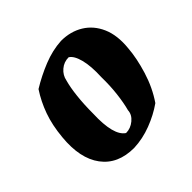

<svg xmlns="http://www.w3.org/2000/svg" viewBox="-140 -657 803 803"><g transform="rotate(-45 261.5 -255.5)"><path d="M221 11Q125 11 77 -53.5Q29 -118 40 -233Q46 -299 64.5 -350.5Q83 -402 112 -446Q161 -476 214.5 -497.5Q268 -519 321 -522Q377 -522 419.5 -496Q462 -470 483.5 -421Q505 -372 498 -302Q494 -247 473.5 -180Q453 -113 416 -59Q375 -30 324 -10.5Q273 9 221 11ZM241 -57Q268 -57 290.5 -75.5Q313 -94 314 -119Q323 -152 328.5 -198Q334 -244 333 -295Q336 -358 325.5 -398.5Q315 -439 295 -451Q267 -451 246 -433Q225 -415 220 -389Q211 -357 206 -311Q201 -265 201 -212Q196 -86 241 -57Z"/></g></svg>

Font: Labrada ExtraBold
Style: Italic
Weight: 800
Italic angle: -7°
Designer: Mercedes Jáuregui
Foundry: Omnibus-Type Team
Version: Version 1.000; ttfautohint (v1.8.4.7-5d5b)